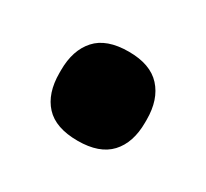

<svg xmlns="http://www.w3.org/2000/svg" viewBox="-55 -235 347 323"><g transform="rotate(30 119.0 -73.5)"><path d="M119 13.5Q76 13.5 55.8 -8.5Q35.5 -30.5 35.5 -70V-75.5Q35.5 -114.5 55.8 -137Q76 -159.5 119 -159.5Q161 -159.5 181.5 -137Q202 -114.5 202 -75.5V-70Q202 -30.5 181.5 -8.5Q161 13.5 119 13.5Z"/></g></svg>

Font: Anek Gurmukhi Medium
Style: Bold
Weight: 700
Version: Version 1.003